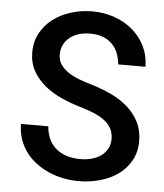

<svg xmlns="http://www.w3.org/2000/svg" viewBox="-52 -767 705 823"><g transform="rotate(5 300.0 -356.0)"><path d="M441.9 -183.1Q441.9 -208.5 431.4 -227.8Q420.9 -247.1 401.6 -261.7Q382.3 -276.4 355.7 -287.4Q329.1 -298.3 297.9 -307.6Q255.9 -319.8 215.1 -337.9Q174.3 -356 142.3 -382.1Q110.4 -408.2 90.6 -443.1Q70.8 -478 70.8 -523.9Q70.8 -569.8 90.6 -606.2Q110.4 -642.6 143.6 -668Q176.8 -693.4 220.7 -707Q264.6 -720.7 312.5 -720.7Q363.8 -720.7 408.4 -704.8Q453.1 -689 486.6 -660.4Q520 -631.8 539.6 -592Q559.1 -552.2 559.6 -503.9H442.4Q439.9 -530.8 430.9 -553Q421.9 -575.2 405.5 -591.3Q389.2 -607.4 365.7 -616.2Q342.3 -625 311.5 -625Q285.2 -625 262.7 -618.2Q240.2 -611.3 223.9 -598.1Q207.5 -585 198.2 -566.4Q189 -547.9 189 -524.4Q189 -499.5 201.7 -481.2Q214.4 -462.9 234.9 -449.2Q255.4 -435.5 282 -425.5Q308.6 -415.5 337.4 -407.2Q381.8 -394 422.4 -374.8Q462.9 -355.5 493.7 -328.4Q524.4 -301.3 542.5 -265.6Q560.5 -230 560.5 -184.1Q560.5 -136.7 540.5 -100.6Q520.5 -64.5 486.8 -40Q453.1 -15.6 408.7 -3.2Q364.3 9.3 315.9 9.3Q283.2 9.3 251 2.9Q218.8 -3.4 189.2 -16.1Q159.7 -28.8 134.3 -47.6Q108.9 -66.4 90.1 -91.1Q71.3 -115.7 60.5 -146.2Q49.8 -176.8 49.3 -213.4H167Q169.4 -181.2 181.2 -157.2Q192.9 -133.3 212.4 -117.4Q231.9 -101.6 258.1 -93.5Q284.2 -85.4 315.9 -85.4Q342.3 -85.4 365.2 -91.8Q388.2 -98.1 405.3 -110.6Q422.4 -123 432.1 -141.4Q441.9 -159.7 441.9 -183.1Z"/></g></svg>

Font: Roboto Mono
Style: Regular
Weight: 500
Designer: Google
Version: Version 2.000986; 2015; ttfautohint (v1.3)